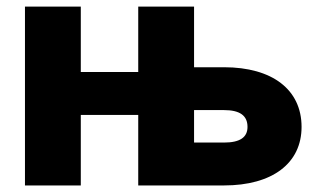

<svg xmlns="http://www.w3.org/2000/svg" viewBox="-20 -566 976 586"><path d="M56.2 0H226.6V-215.3H401.9V0H663.6C811 0 900.4 -67.4 900.4 -178.7C900.4 -292.5 811 -360.8 663.6 -360.8H572.3V-545.9H401.9V-346.2H226.6V-545.9H56.2ZM572.3 -130.9V-230H663.6C711.9 -230 735.4 -213.4 735.4 -178.7C735.4 -146.5 711.9 -130.9 663.6 -130.9Z"/></svg>

Font: Inter ExtraBold
Style: Regular
Weight: 800
Designer: Rasmus Andersson
Foundry: rsms
Version: Version 4.001;git-9221beed3